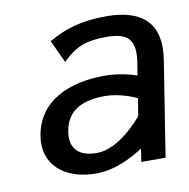

<svg xmlns="http://www.w3.org/2000/svg" viewBox="-61 -522 585 593"><g transform="rotate(-10 232.0 -225.5)"><path d="M45 -132C31 -45 96 11 195 11C261 11 320 -25 344 -41L338 0H414L461 -298C479 -409 424 -462 309 -462C228 -462 177 -444 131 -418L127 -416L160 -345L165 -350C206 -389 241 -399 299 -399C366 -399 390 -375 379 -304L373 -265C359 -270 318 -282 272 -282C162 -282 62 -241 45 -132ZM132 -132C143 -201 199 -220 262 -220C307 -220 351 -201 362 -196L353 -141C344 -130 277 -51 208 -51C155 -51 123 -76 132 -132Z"/></g></svg>

Font: Charger Sport
Style: DfBdObl
Weight: 400
Designer: Jasper
Foundry: Cannot Into Space Fonts
Version: Version 1.1